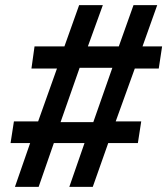

<svg xmlns="http://www.w3.org/2000/svg" viewBox="-20 -725 649 745"><path d="M38 0 97 -170H21L34 -254H128L201 -459H102L114 -545H230L287 -705H379L321 -545H441L498 -705H590L533 -545H609L596 -459H503L429 -254H528L515 -170H400L340 0H249L308 -170H189L130 0ZM215 -251H342L416 -462H289Z"/></svg>

Font: Nunito Sans 9pt
Style: Bold Italic
Weight: 700
Italic angle: -9°
Version: Version 3.101;gftools[0.9.27]